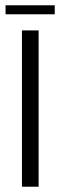

<svg xmlns="http://www.w3.org/2000/svg" viewBox="-20 -706 228 726"><path d="M63 0V-591H126V0ZM1 -652V-686H187V-652Z"/></svg>

Font: Alumni Sans
Style: Regular
Weight: 400
Designer: Robert E. Leuschke
Foundry: Robert E. Leuschke
Version: Version 1.018